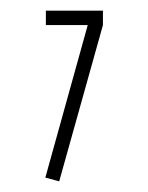

<svg xmlns="http://www.w3.org/2000/svg" viewBox="-20 -290 278 360"><path d="M173 -243 91 50 65 43 152 -270ZM173 -243H66V-270H173Z"/></svg>

Font: Solide Mirage
Style: Etroit
Weight: 400
Designer: Jérémy Landes
Foundry: Velvetyne Type Foundry
Version: Version 1.1